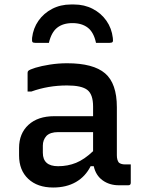

<svg xmlns="http://www.w3.org/2000/svg" viewBox="-20 -826 640 856"><path d="M501 -348V-134Q501 -112 510 -101Q520 -93 537 -93H563V-11Q563 0 552 0H510Q468 0 437.5 -22Q407 -44 398 -85H384Q361 -39 318.5 -14.5Q276 10 217 10Q147 10 106 -28.5Q65 -67 65 -133V-166Q65 -231 107 -269.5Q149 -308 222 -308H395V-351Q395 -405 369.5 -425Q344 -445 279 -445Q195 -445 120 -418H103V-501Q103 -507 106 -510Q112 -516 138 -524Q164 -532 202 -538Q240 -544 279 -544Q396 -544 448.5 -499Q501 -454 501 -348ZM171 -145Q171 -85 239 -85Q282 -85 319 -100Q356 -115 395 -152V-237H239Q204 -237 187 -220Q171 -202 171 -177ZM303 -723Q261 -723 235 -702.5Q209 -682 198 -635H137Q127 -635 124.5 -639Q122 -643 123 -657Q128 -700 151.5 -733.5Q175 -767 212.5 -786.5Q250 -806 296 -806H310Q356 -806 393.5 -786.5Q431 -767 454.5 -733.5Q478 -700 483 -657Q485 -643 482 -639Q479 -635 469 -635H408Q398 -682 371.5 -702.5Q345 -723 303 -723Z"/></svg>

Font: Recursive Sn Lnr St Med
Style: Regular
Weight: 500
Version: Version 1.085;hotconv 1.1.0;makeotfexe 2.6.0; ttfautohint (v